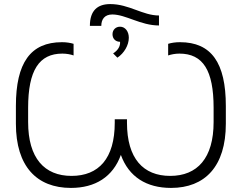

<svg xmlns="http://www.w3.org/2000/svg" viewBox="-20 -915 1187 942"><path d="M477 -788C477 -820 493 -844 531 -844C597 -844 670 -790 760 -790V-839C680 -839 613 -895 521 -895C459 -895 421 -864 421 -788ZM556 -632C589 -654 612 -693 612 -730C612 -761 594 -784 569 -784C548 -784 532 -769 532 -747C532 -725 547 -710 569 -710C571 -689 559 -668 535 -653ZM328 7C447 7 534 -47 573 -155C612 -47 699 7 819 7C985 7 1088 -98 1088 -308V-395C1088 -607 1017 -708 863 -708C841 -708 821 -705 805 -700V-643C820 -648 840 -652 860 -652C976 -652 1028 -570 1028 -386V-316C1028 -139 948 -52 815 -52C683 -52 603 -137 603 -313V-330H543V-313C543 -137 464 -52 331 -52C198 -52 118 -139 118 -316V-386C118 -570 172 -652 286 -652C307 -652 327 -648 341 -643V-700C325 -705 305 -708 284 -708C130 -708 58 -607 58 -395V-308C58 -98 161 7 328 7Z"/></svg>

Font: Fixel Display Light
Style: Regular
Weight: 300
Designer: AlfaBravo + MacPaw
Foundry: Kyrylo Tkachov, Marchela Mozhyna, Serhii Makarenko, Maria Weinstein, Zakhar Kryvoshyya
Version: Version 1.211